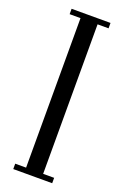

<svg xmlns="http://www.w3.org/2000/svg" viewBox="-138 -744 509 788"><g transform="rotate(20 116.0 -350.0)"><path d="M31 0V-23.5H78.5V-676.5H31V-700H201V-676.5H153V-23.5H201V0Z"/></g></svg>

Font: Imbue 48pt
Style: Regular
Weight: 400
Designer: Tyler Finck
Foundry: Etcetera Type Company
Version: Version 1.102